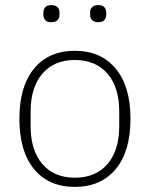

<svg xmlns="http://www.w3.org/2000/svg" viewBox="-20 -720 587 752"><path d="M56 -255Q56 -382 113.5 -451.5Q171 -521 273 -521Q375 -521 433 -451.5Q491 -382 491 -255Q491 -127 433 -57.5Q375 12 273 12Q171 12 113.5 -57.5Q56 -127 56 -255ZM447 -226V-283Q447 -378 401 -431.5Q355 -485 273 -485Q192 -485 146 -431.5Q100 -378 100 -283V-226Q100 -131 146 -77.5Q192 -24 273 -24Q355 -24 401 -77.5Q447 -131 447 -226ZM150 -662V-671Q150 -684 157.5 -692Q165 -700 181 -700Q197 -700 205 -692Q213 -684 213 -671V-662Q213 -649 205 -641Q197 -633 181 -633Q165 -633 157.5 -641Q150 -649 150 -662ZM333 -662V-671Q333 -684 341 -692Q349 -700 365 -700Q381 -700 388.5 -692Q396 -684 396 -671V-662Q396 -649 388.5 -641Q381 -633 365 -633Q349 -633 341 -641Q333 -649 333 -662Z"/></svg>

Font: Anuphan ExtraLight
Style: Regular
Weight: 200
Designer: Cadson Demak
Version: Version 3.001